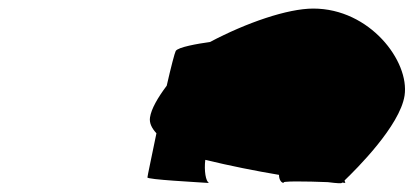

<svg xmlns="http://www.w3.org/2000/svg" viewBox="-20 -735 965 448"><path d="M330 -461C328 -448 334 -436 345 -424C334 -370 324 -324 324 -321C323 -316 440 -310 468 -308C460 -311 456 -337 459 -362C517 -348 577 -336 631 -327C631 -316 636 -308 643 -308C630 -313 695 -312 745 -310C768 -307 777 -307 777 -308C777 -308 778 -308 778 -309C782 -309 784 -308 786 -308C785 -309 785 -311 784 -314C811 -340 913 -441 924 -512C936 -592 843 -715 711 -715C651 -715 555 -682 470 -637C441 -633 395 -625 390 -616C388 -613 379 -579 369 -535C348 -507 333 -481 330 -461Z"/></svg>

Font: Ampere
Style: SCUltExtIta
Weight: 400
Version: Version 1